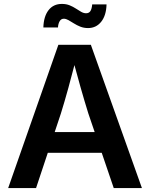

<svg xmlns="http://www.w3.org/2000/svg" viewBox="-20 -955 762 975"><path d="M21.5 0 276.4 -727.5H441.4L700.7 0H557.6L428.7 -378.4Q410.2 -437.5 389.4 -510.5Q368.7 -583.5 343.3 -677.7H372.1Q347.7 -583 327.4 -509.5Q307.1 -436 289.1 -378.4L163.1 0ZM170.4 -179.2V-284.2H551.8V-179.2ZM427.2 -812.5Q405.8 -812.5 387.9 -819.6Q370.1 -826.7 355.2 -836.2Q340.3 -845.7 327.6 -852.8Q314.9 -859.9 304.2 -859.9Q290 -859.9 282.7 -846.9Q275.4 -834 274.4 -815.4H200.2Q201.7 -871.1 226.3 -903.1Q251 -935.1 294.4 -935.1Q316.4 -935.1 333.7 -928Q351.1 -920.9 365.2 -911.6Q379.4 -902.3 392.1 -895Q404.8 -887.7 417 -887.7Q432.1 -887.7 439.2 -898.9Q446.3 -910.2 448.2 -932.6H521Q519.5 -876.5 493.9 -844.5Q468.3 -812.5 427.2 -812.5Z"/></svg>

Font: Inter 17pt SemiBold
Style: Regular
Weight: 600
Version: Version 4.001;git-66647c0bb